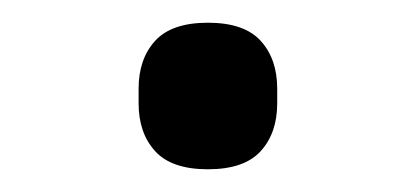

<svg xmlns="http://www.w3.org/2000/svg" viewBox="-20 -389 366 169"><path d="M163 -240Q131 -240 116.5 -256Q102 -272 102 -298V-311Q102 -337 116.5 -353Q131 -369 163 -369Q195 -369 209.5 -353Q224 -337 224 -311V-298Q224 -272 209.5 -256Q195 -240 163 -240Z"/></svg>

Font: IBM Plex Sans Thai
Style: Regular
Weight: 400
Designer: Mike Abbink, Paul van der Laan, Pieter van Rosmalen, Ben Mitchell, Mark Frömberg
Foundry: Bold Monday
Version: Version 1.2